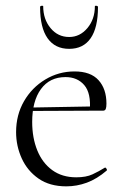

<svg xmlns="http://www.w3.org/2000/svg" viewBox="-20 -648 445 680"><path d="M215 12Q156 12 116.5 -15.5Q77 -43 57 -87Q37 -131 37 -180Q37 -241 65 -289.5Q93 -338 140.5 -366.5Q188 -395 244 -395Q301 -395 329 -364Q357 -333 357 -281Q357 -268 354.5 -262Q352 -256 345 -256H298Q303 -318 278.5 -346.5Q254 -375 212 -375Q156 -375 125 -332.5Q94 -290 94 -216Q94 -160 112 -115.5Q130 -71 165 -45.5Q200 -20 250 -20Q285 -20 307.5 -30.5Q330 -41 351 -54Q353 -56 356.5 -51.5Q360 -47 358 -44Q323 -14 287.5 -1Q252 12 215 12ZM81 -255 80 -267 308 -271V-256ZM122 -623Q122 -627 127.5 -627.5Q133 -628 133 -626Q133 -580 159 -548.5Q185 -517 225 -517Q263 -517 289.5 -548.5Q316 -580 316 -626Q316 -628 321.5 -627.5Q327 -627 327 -623Q327 -550 301 -512.5Q275 -475 225 -475Q175 -475 148.5 -512.5Q122 -550 122 -623Z"/></svg>

Font: Cormorant Garamond Light Light
Style: Regular
Weight: 300
Version: Version 4.001